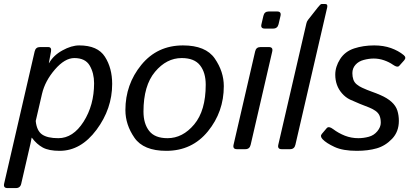

<svg xmlns="http://www.w3.org/2000/svg" viewBox="-50 -749 2084 964"><path d="M-12.2 195.3Q-34.2 195.3 -29.3 173.3L124 -490.7Q128.9 -512.7 150.9 -512.7H191.9Q210 -512.7 206.1 -490.7L195.3 -432.1H196.3Q217.8 -470.7 263.2 -495.8Q308.6 -521 347.7 -521Q440.4 -521 476.8 -464.1Q513.2 -407.2 513.2 -327.6Q513.2 -203.1 434.6 -97.4Q356 8.3 249.5 8.3Q195.3 8.3 165 -8.1Q134.8 -24.4 109.9 -57.6H108.9Q106.9 -43.9 103 -27.8L56.6 173.3Q51.8 195.3 29.8 195.3ZM129.4 -141.6Q134.3 -92.8 161.1 -74Q188 -55.2 242.7 -55.2Q316.9 -55.2 369.6 -137.9Q422.4 -220.7 422.4 -331.1Q422.4 -381.8 400.4 -419.7Q378.4 -457.5 323.2 -457.5Q275.4 -457.5 225.8 -400.1Q176.3 -342.8 161.1 -278.3Z M579.6 -196.3Q579.6 -325.2 659.4 -423.1Q739.3 -521 868.7 -521Q982.9 -521 1028.3 -455.3Q1073.7 -389.6 1073.7 -316.4Q1073.7 -187.5 993.9 -89.6Q914.1 8.3 784.7 8.3Q670.4 8.3 625 -57.4Q579.6 -123 579.6 -196.3ZM670.4 -189Q670.4 -127.9 699 -91.6Q727.5 -55.2 791 -55.2Q867.2 -55.2 925 -124.3Q982.9 -193.4 982.9 -323.7Q982.9 -384.8 954.3 -421.1Q925.8 -457.5 862.3 -457.5Q786.1 -457.5 728.3 -388.4Q670.4 -319.3 670.4 -189Z M1139.6 0Q1117.7 0 1122.6 -22L1231 -490.7Q1235.8 -512.7 1257.8 -512.7H1299.8Q1321.8 -512.7 1316.9 -490.7L1208.5 -22Q1203.6 0 1181.6 0ZM1279.3 -605.5Q1257.3 -605.5 1262.7 -627.4L1272.5 -669.4Q1277.3 -691.4 1299.3 -691.4H1341.3Q1363.3 -691.4 1358.4 -669.4L1348.6 -627.4Q1343.3 -605.5 1321.3 -605.5Z M1364.3 0Q1342.3 0 1347.2 -22L1488.3 -631.3Q1490.2 -641.1 1497.1 -649.9L1545.9 -711.9Q1559.1 -729 1564.9 -729H1582Q1596.7 -729 1592.8 -711.9L1433.1 -22Q1428.2 0 1406.2 0Z M1569.8 -49.8Q1555.7 -64.9 1565.9 -76.7L1590.3 -105.5Q1600.6 -117.2 1622.1 -101.1Q1649.9 -80.1 1681.9 -67.6Q1713.9 -55.2 1749 -55.2Q1775.4 -55.2 1801.5 -62.3Q1827.6 -69.3 1844.7 -90.3Q1861.8 -111.3 1861.8 -132.3Q1861.8 -153.3 1855.7 -168Q1849.6 -182.6 1834.5 -192.9Q1819.3 -203.1 1804.2 -209Q1783.7 -216.8 1757.1 -227.5Q1730.5 -238.3 1707.5 -249Q1685.1 -259.8 1667.5 -279.8Q1649.9 -299.8 1641.6 -323.5Q1633.3 -347.2 1633.3 -374Q1633.3 -414.1 1657.7 -452.4Q1682.1 -490.7 1728.3 -505.9Q1774.4 -521 1828.6 -521Q1875.5 -521 1913.1 -507.6Q1950.7 -494.1 1977.1 -472.2Q1991.7 -460 1979 -445.8L1954.6 -418.5Q1945.3 -408.2 1923.3 -423.8Q1903.8 -437.5 1878.4 -446.3Q1853 -455.1 1826.2 -455.1Q1802.7 -455.1 1776.6 -448.2Q1750.5 -441.4 1734.9 -423.8Q1719.2 -406.2 1719.2 -381.8Q1719.2 -364.3 1724.1 -349.6Q1729 -335 1741.5 -325Q1753.9 -314.9 1768.1 -308.6Q1793.5 -296.9 1817.1 -288.6Q1840.8 -280.3 1860.4 -271.5Q1894.5 -256.8 1916 -237.3Q1937.5 -217.8 1945.1 -193.8Q1952.6 -169.9 1952.6 -142.1Q1952.6 -87.9 1918.7 -52.2Q1884.8 -16.6 1841.3 -4.2Q1797.9 8.3 1741.7 8.3Q1671.9 8.3 1630.1 -11Q1588.4 -30.3 1569.8 -49.8Z"/></svg>

Font: Istok
Style: Italic
Weight: 500
Italic angle: -13°
Designer: Andrey V. Panov
Foundry: Andrey V. Panov
Version: Version 1.0.3